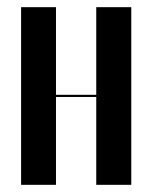

<svg xmlns="http://www.w3.org/2000/svg" viewBox="-20 -515 420 535"><path d="M38.8 -495V0H136V-244.8H248.2V0H345.8V-495H248.2V-250.8H136V-495Z"/></svg>

Font: Moniqa Black
Style: Regular
Weight: 900
Designer: Rajesh Rajput
Foundry: Rajesh Rajput
Version: Version 1.000